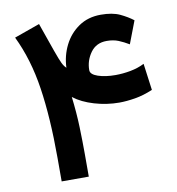

<svg xmlns="http://www.w3.org/2000/svg" viewBox="-76 -734 739 803"><g transform="rotate(-10 293.0 -332.5)"><path d="M408.7 -545.9Q364.3 -545.9 340.1 -512.5Q315.9 -479 315.9 -438Q315.9 -419.9 346.9 -409.4Q377.9 -398.9 420.9 -398.9Q452.1 -398.9 484.9 -405Q517.6 -411.1 544.4 -424.8L559.6 -311.5Q521 -294.9 483.9 -288.8Q446.8 -282.7 417 -282.7Q363.8 -282.7 311.5 -298.1Q259.3 -313.5 224.6 -340.3Q232.9 -272.5 234.9 -210Q236.8 -147.5 236.8 -99.1V0H121.6V-100.6Q121.6 -270.5 102.5 -397.5Q83.5 -524.4 34.2 -626L142.6 -664.6L185.1 -543.5Q199.2 -503.9 206.8 -488.3Q214.4 -472.7 223.6 -464.8Q225.6 -515.6 247.6 -559.6Q269.5 -603.5 309.3 -630.9Q349.1 -658.2 403.3 -658.2Q452.6 -658.2 483.9 -643.6Q515.1 -628.9 538.6 -610.8L502 -515.1Q480 -528.3 458.5 -537.1Q437 -545.9 408.7 -545.9Z"/></g></svg>

Font: Vazirmatn FD SemiBold
Style: Regular
Weight: 600
Designer: Saber Rastikerdar
Foundry: Saber Rastikerdar
Version: Version 33.001